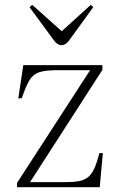

<svg xmlns="http://www.w3.org/2000/svg" viewBox="-20 -779 498 799"><path d="M51 0V-18L355 -487H220Q171 -487 145 -479Q119 -471 103.5 -446.5Q88 -422 71 -371L56 -369L77 -508H406V-488L105 -21H249Q284 -21 307 -25Q330 -29 345.5 -41Q361 -53 372 -77Q383 -101 394 -142H408L395 0ZM236 -591Q231 -591 225.5 -593Q220 -595 215 -599.5Q210 -604 203 -613L103 -749L114 -759L237 -649L358 -759L368 -749L267 -610Q261 -601 252.5 -596Q244 -591 236 -591Z"/></svg>

Font: Literata 60pt ExtraLight
Style: Regular
Weight: 250
Designer: Latin by Veronika Burian and Jose Scaglione. Greek by Irene Vlachou. Cyrillic by Vera Evstafieva.
Foundry: TypeTogether
Version: Version 3.103;gftools[0.9.29]